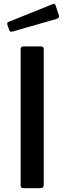

<svg xmlns="http://www.w3.org/2000/svg" viewBox="-20 -985 338 1005"><path d="M196 -742Q209 -742 209 -727V-19Q209 -8 204.5 -4Q200 0 188 0H106Q95 0 91.5 -3.5Q88 -7 88 -16V-727Q88 -742 102 -742ZM271 -957 288 -906Q293 -891 276 -886L46 -820Q39 -818 35 -819.5Q31 -821 28 -828L19 -854Q15 -867 24 -870L257 -964Q267 -968 271 -957Z"/></svg>

Font: Libre Franklin Medium
Style: Regular
Weight: 500
Designer: Pablo Impallari, Rodrigo Fuenzalida, Nhung Nguyen
Foundry: Impallari Type
Version: Version 3.000